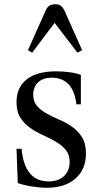

<svg xmlns="http://www.w3.org/2000/svg" viewBox="-20 -877 475 907"><path d="M244 -540C184 -540 138 -527.3 106 -502C74 -476.7 58 -440.7 58 -394C58 -364 64.2 -339.5 76.5 -320.5C88.8 -301.5 104.3 -285.5 123 -272.5C141.7 -259.5 161.8 -248.2 183.5 -238.5C205.2 -228.8 225.3 -218.5 244 -207.5C262.7 -196.5 278.2 -183.7 290.5 -169C302.8 -154.3 309 -135.3 309 -112C309 -84 300 -61.7 282 -45C264 -28.3 240 -20 210 -20C134 -20 91.3 -71.3 82 -174H58L64 -12C83.3 -5.3 105.8 0 131.5 4C157.2 8 180.7 10 202 10C258.7 10 303.5 -4.5 336.5 -33.5C369.5 -62.5 386 -102 386 -152C386 -183.3 379.8 -208.8 367.5 -228.5C355.2 -248.2 339.8 -264.5 321.5 -277.5C303.2 -290.5 283.2 -301.7 261.5 -311C239.8 -320.3 219.8 -330 201.5 -340C183.2 -350 167.8 -361.8 155.5 -375.5C143.2 -389.2 137 -407 137 -429C137 -454.3 144.8 -474.2 160.5 -488.5C176.2 -502.8 197.3 -510 224 -510C292 -510 331 -468 341 -384H362V-523C349.3 -528.3 332.2 -532.5 310.5 -535.5C288.8 -538.5 266.7 -540 244 -540ZM242 -857C229.3 -857 219.5 -854.5 212.5 -849.5C205.5 -844.5 200 -837.3 196 -828L112 -640L132 -628L238 -769L346 -628L368 -640L284 -828C279.3 -837.3 274 -844.5 268 -849.5C262 -854.5 253.3 -857 242 -857Z"/></svg>

Font: Libre Caslon Text
Style: Regular
Weight: 400
Designer: Pablo Impallari, Rodrigo Fuenzalida
Foundry: Pablo Impallari, Rodrigo Fuenzalida
Version: Version 1.000; ttfautohint (v0.93) -l 8 -r 50 -G 200 -x 14 -